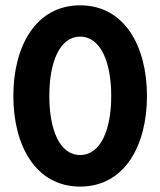

<svg xmlns="http://www.w3.org/2000/svg" viewBox="-20 -689 602 724"><path d="M282.2 -668.9C114.3 -668.9 30.3 -513.7 30.3 -327.1C30.3 -140.6 114.3 14.6 282.2 14.6C450.2 14.6 534.2 -140.6 534.2 -327.1C534.2 -513.7 450.2 -668.9 282.2 -668.9ZM282.2 -550.8C360.4 -550.8 399.4 -453.1 399.4 -327.1C399.4 -201.2 360.4 -104.5 282.2 -104.5C204.1 -104.5 166 -201.2 166 -327.1C166 -453.1 204.1 -550.8 282.2 -550.8Z"/></svg>

Font: Sen-gleads
Style: Bold
Weight: 700
Designer: Kosal Sen, Philatype
Foundry: Philatype
Version: Version 1.004; ttfautohint (v1.8.3)